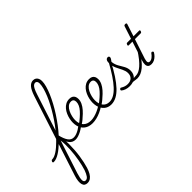

<svg xmlns="http://www.w3.org/2000/svg" viewBox="-467 -1774 3047 3047"><g transform="rotate(-45 1056.5 -251.0)"><path d="M-158 17Q-169 17 -173 9.5Q-177 2 -174 -7Q-171 -16 -164 -23.5Q-157 -31 -145 -31Q-122 -31 -94 -42Q-66 -53 -35.5 -73Q-5 -93 27.5 -120.5Q60 -148 93.5 -181.5Q127 -215 160 -250Q212 -310 262 -377Q312 -444 357 -516Q402 -588 440 -659Q478 -730 505.5 -796.5Q533 -863 549 -921Q565 -979 565 -1024Q565 -1037 572.5 -1043.5Q580 -1050 591 -1050Q602 -1050 610.5 -1043Q619 -1036 619 -1024Q619 -978 602.5 -918Q586 -858 556.5 -788.5Q527 -719 487 -644.5Q447 -570 399 -496Q351 -422 297.5 -351Q244 -280 188 -219Q152 -180 115 -144.5Q78 -109 42 -79.5Q6 -50 -29.5 -28Q-65 -6 -97 5.5Q-129 17 -158 17ZM-14 632Q-44 632 -64.5 618.5Q-85 605 -93.5 575.5Q-102 546 -97.5 502Q-93 458 -73 397L363 -943Q396 -1043 435 -1088.5Q474 -1134 525 -1134Q555 -1134 575.5 -1120.5Q596 -1107 607.5 -1082.5Q619 -1058 619 -1024Q619 -1011 610.5 -1005Q602 -999 591 -999Q580 -999 572.5 -1005Q565 -1011 565 -1024Q565 -1043 559.5 -1056Q554 -1069 544 -1076Q534 -1083 520 -1083Q500 -1083 482.5 -1067.5Q465 -1052 448 -1018Q431 -984 413 -928L190 -240Q203 -189 208.5 -130.5Q214 -72 214 -9Q214 54 209.5 118Q205 182 196 242Q187 302 175.5 356Q164 410 150 455Q133 510 109.5 550Q86 590 55.5 611Q25 632 -14 632ZM-6 582Q9 582 23 574Q37 566 49.5 549Q62 532 73.5 507.5Q85 483 96 453Q108 416 119 370.5Q130 325 139.5 272.5Q149 220 155.5 165Q162 110 165 55.5Q168 1 167 -50.5Q166 -102 160 -147L-21 409Q-49 499 -45.5 540.5Q-42 582 -6 582Z M341 11Q304 11 276 -4Q248 -19 227.5 -49.5Q207 -80 191.5 -124.5Q176 -169 164 -229Q161 -240 167 -246Q173 -252 180.5 -250.5Q188 -249 191 -239Q203 -185 218.5 -146Q234 -107 252.5 -82Q271 -57 293.5 -45.5Q316 -34 344 -34Q372 -34 404.5 -45.5Q437 -57 468.5 -76Q500 -95 528 -117Q534 -122 540.5 -118Q547 -114 550 -106.5Q553 -99 552.5 -90.5Q552 -82 544 -76Q511 -50 474.5 -30.5Q438 -11 403.5 0Q369 11 341 11Z M528 -113Q556 -130 582.5 -150Q609 -170 633 -192Q674 -228 705.5 -263Q737 -298 754 -334.5Q771 -371 771 -406Q771 -436 756.5 -453Q742 -470 712 -470Q701 -470 696.5 -477Q692 -484 693 -494Q694 -504 702 -511.5Q710 -519 723 -519Q759 -519 782 -506Q805 -493 816 -469.5Q827 -446 827 -414Q827 -371 806.5 -327.5Q786 -284 749 -241.5Q712 -199 661 -157Q636 -133 607 -112Q578 -91 548 -73Z M715 18Q673 18 638.5 7.5Q604 -3 577.5 -23Q551 -43 533 -71Q515 -99 506 -134.5Q497 -170 497 -210Q497 -249 506 -291.5Q515 -334 533 -374.5Q551 -415 578 -447.5Q605 -480 641.5 -499.5Q678 -519 723 -519Q732 -519 735.5 -511.5Q739 -504 736.5 -494Q734 -484 727.5 -477Q721 -470 712 -470Q671 -470 641 -444Q611 -418 591 -377Q571 -336 561 -292Q551 -248 551 -212Q551 -169 562.5 -135.5Q574 -102 596.5 -78.5Q619 -55 651 -42.5Q683 -30 724 -30Q762 -30 804.5 -41Q847 -52 890 -71.5Q933 -91 973 -117Q980 -121 986 -117.5Q992 -114 996 -106Q1000 -98 1000 -90Q1000 -82 994 -78Q949 -48 900 -26Q851 -4 804 7Q757 18 715 18Z M972 -113Q1000 -130 1026.5 -150Q1053 -170 1077 -192Q1118 -228 1149.5 -263Q1181 -298 1198 -334.5Q1215 -371 1215 -406Q1215 -436 1200.5 -453Q1186 -470 1156 -470Q1145 -470 1140.5 -477Q1136 -484 1137 -494Q1138 -504 1146 -511.5Q1154 -519 1167 -519Q1203 -519 1226 -506Q1249 -493 1260 -469.5Q1271 -446 1271 -414Q1271 -371 1250.5 -327.5Q1230 -284 1193 -241.5Q1156 -199 1105 -157Q1080 -133 1051 -112Q1022 -91 992 -73Z M1134 18Q1098 18 1068 7Q1038 -4 1014.5 -25Q991 -46 974.5 -74.5Q958 -103 950 -137.5Q942 -172 942 -211Q942 -249 951 -292Q960 -335 978 -375.5Q996 -416 1023 -448.5Q1050 -481 1086 -500Q1122 -519 1168 -519Q1177 -519 1180 -511.5Q1183 -504 1181 -494Q1179 -484 1172.5 -477Q1166 -470 1157 -470Q1116 -470 1086 -444.5Q1056 -419 1036 -379Q1016 -339 1005.5 -295Q995 -251 995 -213Q995 -174 1004.5 -141Q1014 -108 1033 -83Q1052 -58 1079.5 -45Q1107 -32 1143 -32Q1194 -32 1245.5 -61Q1297 -90 1350.5 -148Q1404 -206 1461 -291.5Q1518 -377 1580 -490Q1584 -498 1594 -497Q1604 -496 1610 -487.5Q1616 -479 1610 -468Q1547 -347 1487.5 -256.5Q1428 -166 1370.5 -105Q1313 -44 1254 -13Q1195 18 1134 18Z M1720 17Q1704 17 1684.5 13.5Q1665 10 1642 7.5Q1619 5 1589 6L1617 -16Q1645 -23 1666.5 -26Q1688 -29 1704.5 -30Q1721 -31 1735 -31Q1744 -31 1748 -23.5Q1752 -16 1749.5 -7Q1747 2 1739.5 9.5Q1732 17 1720 17ZM1546 19Q1502 19 1465 6.5Q1428 -6 1406 -25Q1397 -32 1397.5 -41Q1398 -50 1406 -58Q1415 -66 1421.5 -66.5Q1428 -67 1439 -59Q1462 -45 1489 -36Q1516 -27 1547 -27Q1608 -27 1641 -59.5Q1674 -92 1674 -148Q1674 -175 1666.5 -199.5Q1659 -224 1647.5 -248.5Q1636 -273 1622.5 -298.5Q1609 -324 1597 -351Q1585 -378 1577.5 -409.5Q1570 -441 1570 -476Q1570 -516 1584 -535.5Q1598 -555 1622 -555Q1636 -555 1643 -547Q1650 -539 1650 -529Q1650 -517 1641.5 -501Q1633 -485 1613 -460Q1616 -427 1625 -399.5Q1634 -372 1647.5 -348Q1661 -324 1675 -301Q1689 -278 1702 -254Q1715 -230 1722.5 -204Q1730 -178 1730 -147Q1730 -71 1680.5 -26Q1631 19 1546 19Z M1719 17Q1709 17 1704 9.5Q1699 2 1701 -7Q1703 -16 1711.5 -23.5Q1720 -31 1735 -31Q1764 -31 1798 -46.5Q1832 -62 1870 -95Q1908 -128 1950 -180Q1992 -232 2038 -306Q2045 -318 2054 -316.5Q2063 -315 2067.5 -306Q2072 -297 2065 -287Q2016 -203 1970.5 -145Q1925 -87 1882.5 -51.5Q1840 -16 1799.5 0.5Q1759 17 1719 17Z M2038 16Q2002 16 1981.5 -0.5Q1961 -17 1958.5 -51Q1956 -85 1973 -137L2075 -452H1993Q1982 -452 1979.5 -458.5Q1977 -465 1981 -477Q1985 -489 1990.5 -494.5Q1996 -500 2007 -500H2091L2159 -709Q2163 -721 2169.5 -725.5Q2176 -730 2190 -730Q2206 -730 2212 -724Q2218 -718 2214 -706L2147 -500H2274Q2284 -500 2286.5 -494Q2289 -488 2286 -476Q2282 -463 2275.5 -457.5Q2269 -452 2259 -452H2131L2023 -124Q2008 -74 2015 -53.5Q2022 -33 2048 -33Q2077 -33 2106 -55Q2135 -77 2157 -110Q2163 -117 2170 -119.5Q2177 -122 2187 -115Q2197 -108 2198 -101Q2199 -94 2194 -87Q2178 -60 2155 -37Q2132 -14 2102.5 1Q2073 16 2038 16Z"/></g></svg>

Font: Playwrite CU ExtraLight
Style: Regular
Weight: 250
Designer: Veronika Burian, José Scaglione
Foundry: TypeTogether
Version: Version 1.002